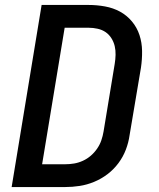

<svg xmlns="http://www.w3.org/2000/svg" viewBox="-20 -755 640 775"><path d="M27 0 148 -735H337Q371 -735 404 -729Q437 -723 464.5 -708Q492 -693 512.5 -668.5Q533 -644 543 -613.5Q553 -583 553.5 -549.5Q554 -516 549 -482L503 -209Q499 -180 488 -151Q477 -122 458 -96.5Q439 -71 414 -52Q389 -33 360 -21Q331 -9 301.5 -4.5Q272 0 243 0ZM150 -92H243Q261 -92 279 -95Q297 -98 314.5 -106Q332 -114 346.5 -126.5Q361 -139 372 -155Q383 -171 389 -188.5Q395 -206 398 -224L443 -497Q446 -515 446.5 -533.5Q447 -552 443 -569Q439 -586 429.5 -601Q420 -616 406 -625.5Q392 -635 374 -639Q356 -643 338 -643H241Z"/></svg>

Font: Iosevka Aile Semibold Oblique
Style: Regular
Weight: 600
Italic angle: -9°
Designer: Belleve Invis
Foundry: Belleve Invis
Version: Version 31.1.0; ttfautohint (v1.8.4)